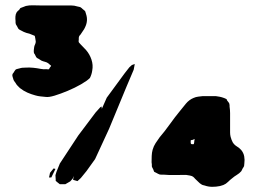

<svg xmlns="http://www.w3.org/2000/svg" viewBox="-20 -721 985 741"><path d="M57 -381Q52 -386 47.5 -390.5Q43 -395 40 -401Q37 -405 34.5 -408.5Q32 -412 31 -417Q30 -420 28.5 -425Q27 -430 28 -433Q28 -435 29.5 -437Q31 -439 32 -440Q34 -443 36 -446.5Q38 -450 40 -452Q42 -454 47 -455Q52 -456 55 -457Q61 -459 66.5 -459.5Q72 -460 78 -460Q93 -461 108 -459.5Q123 -458 138 -455Q148 -453 160 -454Q161 -454 164 -453.5Q167 -453 169 -454Q170 -455 171 -457.5Q172 -460 173 -461Q173 -461 175.5 -464Q178 -467 177 -468Q177 -468 175 -469Q173 -471 170.5 -473Q168 -475 166 -477Q160 -481 153.5 -482.5Q147 -484 140 -487Q137 -489 134.5 -490.5Q132 -492 129 -494Q127 -495 125 -496Q123 -497 122 -498Q119 -501 117.5 -505Q116 -509 114 -512Q113 -513 112 -514.5Q111 -516 111 -517Q110 -521 110.5 -528Q111 -535 112 -540Q113 -545 115.5 -550Q118 -555 118 -561Q118 -564 117 -567.5Q116 -571 116 -574Q115 -576 115 -578.5Q115 -581 114 -582Q113 -584 110 -584.5Q107 -585 106 -586Q93 -592 82 -594Q72 -597 60 -604Q58 -605 56 -606Q54 -607 52 -609Q50 -611 48.5 -614.5Q47 -618 45 -621Q44 -623 42.5 -625Q41 -627 41 -629Q40 -631 40 -634.5Q40 -638 40 -640Q39 -648 39.5 -657Q40 -666 44 -673Q46 -676 48.5 -678.5Q51 -681 54 -683Q55 -685 56.5 -687Q58 -689 59 -690Q63 -692 69.5 -694Q76 -696 80 -698Q93 -701 107 -700.5Q121 -700 134 -700Q156 -700 180 -700Q204 -700 227 -700Q240 -700 253.5 -700Q267 -700 279 -696Q282 -695 286 -694.5Q290 -694 292 -692Q294 -691 295.5 -689.5Q297 -688 298 -687Q301 -684 304 -682Q307 -680 309 -677Q310 -675 310.5 -672Q311 -669 312 -667Q321 -641 308 -615Q305 -608 300 -601.5Q295 -595 291 -588Q289 -586 287 -583.5Q285 -581 285 -579Q284 -577 284 -573.5Q284 -570 284 -568Q284 -566 283.5 -563.5Q283 -561 284 -559Q284 -557 286.5 -555Q289 -553 290 -551Q295 -545 301 -539.5Q307 -534 312 -528Q326 -512 333 -491Q340 -470 336 -449Q334 -434 327 -420Q316 -409 292.5 -395.5Q269 -382 241.5 -370.5Q214 -359 191 -352Q168 -345 156 -347Q146 -348 136 -349Q126 -350 116 -353Q101 -357 86 -363.5Q71 -370 57 -381ZM282 -198 349 -287 367 -307 372 -310 373 -301 392 -344 461 -438 479 -461 489 -470 500 -474 499 -468 496 -452 468 -386 401 -224 347 -107 314 -61 292 -34 279 -22 262 -27 263 -33 266 -42 260 -31 251 -21 232 -10H220H211L202 -17L195 -23V-28L194 -45L198 -58L211 -90ZM194 -69 178 -36H169L171 -44L173 -54L182 -65L187 -71ZM698 -46Q677 -46 654.5 -45.5Q632 -45 611 -47Q607 -47 602.5 -47Q598 -47 595 -48Q592 -49 588.5 -51Q585 -53 583 -54Q581 -55 579 -56Q577 -57 575 -58Q574 -59 573.5 -61.5Q573 -64 572 -66Q571 -69 569 -72Q567 -75 566 -79Q566 -82 566 -86.5Q566 -91 565 -95Q565 -107 565.5 -119.5Q566 -132 569 -143Q573 -157 580.5 -168.5Q588 -180 596 -191Q615 -213 635 -241Q655 -269 674 -292Q685 -306 697.5 -321Q710 -336 727 -343Q736 -347 745 -348Q754 -349 762 -350Q775 -350 787.5 -350Q800 -350 813 -350Q821 -349 828.5 -347.5Q836 -346 844 -343Q846 -342 849 -341Q852 -340 853 -339Q855 -338 855.5 -336.5Q856 -335 856 -334Q858 -331 861 -327.5Q864 -324 865 -321Q866 -318 866 -315Q866 -312 866 -310Q867 -303 867.5 -296.5Q868 -290 868 -284Q868 -269 868 -254.5Q868 -240 868 -225Q868 -218 868 -209.5Q868 -201 870 -193Q871 -188 873.5 -182Q876 -176 878 -172Q884 -162 894 -156Q904 -150 911 -142Q920 -131 922.5 -117.5Q925 -104 923 -90Q923 -88 922.5 -85Q922 -82 922 -80Q921 -77 919 -74.5Q917 -72 916 -70Q915 -67 913.5 -64.5Q912 -62 911 -60Q904 -52 894 -46Q884 -40 876 -33Q868 -27 860 -19Q852 -11 842 -7Q839 -6 835.5 -5Q832 -4 829 -3Q815 0 799.5 0Q784 0 770 -5Q767 -6 764 -6.5Q761 -7 758 -9Q751 -13 745 -19.5Q739 -26 733 -31Q731 -33 729 -35.5Q727 -38 725 -39Q721 -42 713 -43.5Q705 -45 698 -46ZM718 -165Q719 -165 723 -164.5Q727 -164 728 -165Q729 -167 729.5 -171.5Q730 -176 730 -178Q730 -180 731 -181.5Q732 -183 731 -184Q731 -184 727.5 -183Q724 -182 723 -181Q722 -181 719 -180.5Q716 -180 716 -179Q716 -179 716 -176Q716 -173 716 -170Q716 -167 718 -165Z"/></svg>

Font: Rubik Marker Hatch
Style: Regular
Weight: 400
Designer: Hubert and Fischer, NaN
Foundry: Hubert & Fischer, NaN
Version: Version 2.200